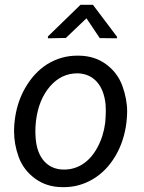

<svg xmlns="http://www.w3.org/2000/svg" viewBox="-20 -770 598 800"><path d="M367.2 -750H315.4L179.7 -618.2V-610.4L254.4 -611.8L340.3 -693.8L395.5 -611.3L467.3 -610.4V-617.2ZM308.6 -538.1C306.2 -538.1 303.7 -538.1 301.3 -538.1C257.3 -538.1 216.3 -526.4 178.2 -503.4C140.6 -480 109.4 -446.3 84.5 -402.8C59.6 -359.4 44.9 -310.1 40 -255.4C39.1 -244.6 38.6 -233.9 38.6 -223.1C38.6 -187 44.9 -151.4 58.1 -115.2C71.3 -79.6 93.8 -49.8 125.5 -26.4C157.2 -2.9 194.8 9.3 238.8 9.8C241.2 9.8 243.7 9.8 246.1 9.8C289.6 9.8 330.1 -1.5 367.7 -23.9C405.3 -46.4 436.5 -78.6 460.9 -120.1C485.4 -161.6 500.5 -208 506.8 -259.3L507.8 -270C508.8 -281.7 509.8 -293.5 509.8 -305.2C509.8 -340.3 502.9 -376.5 489.7 -412.6C476.6 -448.7 454.1 -478.5 422.4 -502C390.6 -525.4 353 -537.6 308.6 -538.1ZM129.9 -266.1C137.2 -325.7 156.7 -373.5 188.5 -410.2C219.7 -446.3 257.8 -464.4 301.8 -464.4C302.7 -464.4 304.2 -464.4 305.2 -464.4C371.1 -461.9 412.1 -413.6 419.9 -335C420.4 -327.1 420.9 -318.4 420.9 -309.1C420.9 -294.4 419.9 -277.8 418.5 -259.3C413.6 -221.2 402.8 -186.5 385.7 -155.3C352.1 -92.8 301.8 -63.5 247.6 -63.5C245.6 -63.5 244.1 -63.5 242.2 -63.5C176.3 -65.4 135.3 -114.3 128.9 -190.9C127.9 -202.1 127.4 -212.9 127.4 -223.6C127.4 -234.4 127.9 -244.6 128.9 -254.9Z"/></svg>

Font: Roboto
Style: Italic
Weight: 400
Italic angle: -12°
Designer: Google
Version: Version 2.137; 2017